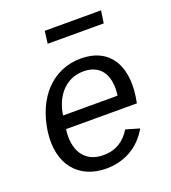

<svg xmlns="http://www.w3.org/2000/svg" viewBox="-132 -808 819 917"><g transform="rotate(-20 277.5 -349.5)"><path d="M486 -709H200L192 -646H477ZM135 -233H495L501 -268C523 -425 456 -526 316 -526C173 -526 72 -417 49 -253C27 -88 114 10 253 10C342 10 421 -31 469 -115L400 -135C369 -85 326 -55 261 -55C161 -55 121 -134 135 -233ZM144 -299C155 -382 208 -464 307 -464C399 -464 434 -394 421 -299Z"/></g></svg>

Font: United Sans
Style: Italic
Weight: 400
Italic angle: -8°
Designer: Pablo Impallari, Rodrigo Fuenzalida (Modified by Dan O. Williams)
Version: Version 1.000;PS 001.000;hotconv 1.0.88;makeotf.lib2.5.64775